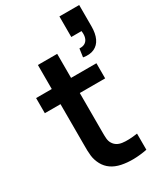

<svg xmlns="http://www.w3.org/2000/svg" viewBox="-213 -944 890 1038"><g transform="rotate(-30 231.5 -425.0)"><path d="M386.5 0Q298 17 228.1 2.5Q158.2 -12.1 128.7 -66.3Q114.1 -93.8 110.5 -122.2Q107 -150.6 107.8 -197.2V-220.7V-690H228.2V-227.3V-212.1Q227.7 -179.6 229.4 -161.2Q231.2 -142.8 239.2 -130.3Q255.8 -102.8 292.2 -97.6Q328.5 -92.3 386.5 -100.8ZM10 -445.5V-540H386.5V-445.5ZM347 -655.3Q366.5 -653.9 379.7 -661.1Q392.8 -668.2 399.1 -682.3Q405.4 -696.3 404.9 -716.1Q404.5 -719.9 404.3 -723.5Q404.1 -727.1 403.7 -730.8H339.8V-859.2H463.2V-725.8Q463.2 -681.8 449.3 -652.1Q435.4 -622.3 407.7 -609.5Q380 -596.6 339.8 -603.5Z"/></g></svg>

Font: Manrope
Style: Regular
Weight: 400
Designer: Mikhail Sharanda
Foundry: Mikhail Sharanda
Version: Version 4.503